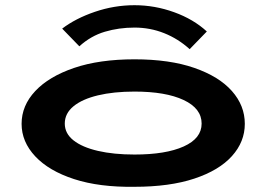

<svg xmlns="http://www.w3.org/2000/svg" viewBox="-20 -710 1040 738"><path d="M497 8Q362 10 265 -21.5Q168 -53 115.5 -109Q63 -165 63 -234Q63 -304 115.5 -360Q168 -416 265 -449Q362 -482 497 -482Q632 -482 727 -449Q822 -416 871.5 -360Q921 -304 921 -234Q921 -165 871.5 -110Q822 -55 727 -23.5Q632 8 497 8ZM497 -116Q617 -116 686 -147Q755 -178 755 -235Q755 -293 686 -325.5Q617 -358 497 -358Q417 -358 356.5 -343.5Q296 -329 262.5 -301.5Q229 -274 229 -235Q229 -197 262.5 -170.5Q296 -144 356.5 -130Q417 -116 497 -116ZM285 -532 219 -600Q270 -639 344.5 -664.5Q419 -690 497 -690Q575 -690 649.5 -663Q724 -636 775 -589L709 -521Q665 -561 611 -582.5Q557 -604 497 -604Q437 -604 383 -588Q329 -572 285 -532Z"/></svg>

Font: Inconsolata UltraExpanded Black
Style: Regular
Weight: 900
Width: 9
Monospace: yes
Designer: Raph Levien, Cyreal, Brenton Simpson
Foundry: Raph Levien, Cyreal, Google
Version: Version 3.001; ttfautohint (v1.8.2.53-6de2)